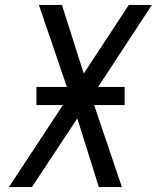

<svg xmlns="http://www.w3.org/2000/svg" viewBox="-20 -755 640 775"><path d="M16 0 234 -331H127V-404H250L137 -735H230L318 -458L500 -735H593L376 -404H483V-331H360L472 0H379L292 -277L109 0Z"/></svg>

Font: Iosevka Custom Oblique
Style: Regular
Weight: 400
Italic angle: -9°
Designer: Belleve Invis
Foundry: Belleve Invis
Version: Version 27.0.1